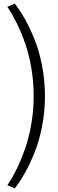

<svg xmlns="http://www.w3.org/2000/svg" viewBox="-20 -816 326 1072"><path d="M21 -778.3 62.5 -795.9Q92.8 -757.3 120.6 -707.3Q148.4 -657.2 174.3 -592Q200.2 -526.9 215.6 -445.3Q231 -363.8 231 -279.8Q231 -195.8 215.6 -114.5Q200.2 -33.2 174.3 32Q148.4 97.2 120.6 147.2Q92.8 197.3 62.5 235.8L21 218.3Q48.8 177.2 73 127.9Q97.2 78.6 119.4 15.9Q141.6 -46.9 154.8 -123.8Q168 -200.7 168 -279.8Q168 -358.9 155 -435.5Q142.1 -512.2 119.9 -575.2Q97.7 -638.2 73.2 -687.5Q48.8 -736.8 21 -778.3Z"/></svg>

Font: Spartan MB
Style: Regular
Weight: 400
Designer: Matt Bailey, Mirko Velimirovic
Foundry: Matt Bailey
Version: Version 1.005